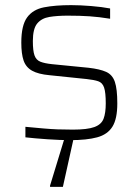

<svg xmlns="http://www.w3.org/2000/svg" viewBox="-20 -538 540 748"><path d="M254 8Q214 8 164 4.5Q114 1 79 -3V-44Q121 -40 150 -37.5Q179 -35 204.5 -34Q230 -33 264 -33Q320 -33 347.5 -43Q375 -53 383.5 -75.5Q392 -98 392 -135Q392 -178 385.5 -197Q379 -216 362.5 -221.5Q346 -227 318 -230L173 -245Q129 -249 105 -262.5Q81 -276 72 -302Q63 -328 63 -372Q63 -439 85.5 -470Q108 -501 151.5 -509.5Q195 -518 257 -518Q292 -518 335 -514.5Q378 -511 409 -505V-465Q366 -472 329 -474.5Q292 -477 244 -477Q203 -477 172.5 -472Q142 -467 125 -446.5Q108 -426 108 -378Q108 -340 114.5 -322Q121 -304 137.5 -297.5Q154 -291 183 -288L325 -274Q369 -269 393.5 -258Q418 -247 427.5 -219Q437 -191 437 -135Q437 -75 418 -44.5Q399 -14 358.5 -3Q318 8 254 8ZM175 190V185L237 -18H270V-13L225 190Z"/></svg>

Font: Saira ExtraLight
Style: Regular
Weight: 200
Designer: Hector Gatti with collaboration of the Omnibus-Type team
Foundry: Omnibus-Type
Version: Version 1.100; ttfautohint (v1.8.3)